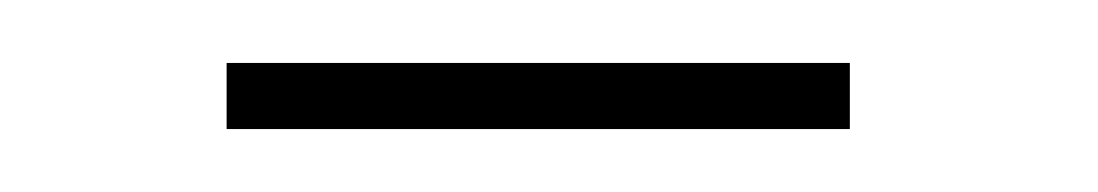

<svg xmlns="http://www.w3.org/2000/svg" viewBox="-20 -267 349 61"><path d="M52 -247H250V-226H52Z"/></svg>

Font: Elsie
Style: Regular
Weight: 400
Designer: Alejandro Inler
Foundry: Alejandro Inler
Version: 1.001